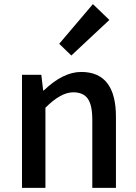

<svg xmlns="http://www.w3.org/2000/svg" viewBox="-20 -914 664 934"><path d="M87 -550H181L190 -474H193Q287 -564 375 -564Q544 -564 544 -346V0H429V-332Q429 -403 407 -434Q385 -465 336 -465Q276 -465 201 -390V0H87ZM268 -701 432 -894 512 -817 327 -644Z"/></svg>

Font: Noto Sans S Chinese Medium
Style: Regular
Weight: 500
Designer: Ryoko NISHIZUKA  (kana & ideographs); Paul D. Hunt (Latin, Greek & Cyrillic); Wenlong ZHANG  (bopomofo); Sandoll Communi
Foundry: Adobe Systems Incorporated
Version: Version 1.000;PS 1;hotconv 1.0.78;makeotf.lib2.5.61930